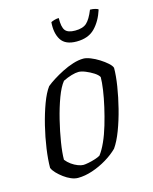

<svg xmlns="http://www.w3.org/2000/svg" viewBox="-107 -771 670 843"><g transform="rotate(-15 227.5 -350.0)"><path d="M143 0Q128 0 111.5 -7Q95 -14 79.5 -25.5Q64 -37 52 -49.5Q40 -62 35 -74Q35 -111 42 -160.5Q49 -210 61.5 -261Q74 -312 90 -355Q106 -398 124 -422Q137 -433 157.5 -446Q178 -459 202.5 -471.5Q227 -484 252.5 -492Q278 -500 300 -500Q313 -500 332 -492.5Q351 -485 370 -473Q389 -461 403 -448.5Q417 -436 420 -426Q420 -391 412.5 -343.5Q405 -296 392.5 -246.5Q380 -197 363.5 -153.5Q347 -110 328 -83Q306 -61 274.5 -42Q243 -23 208.5 -11.5Q174 0 143 0ZM180 -49Q188 -49 203.5 -52Q219 -55 234.5 -60Q250 -65 258 -70Q273 -89 287.5 -121Q302 -153 313.5 -192Q325 -231 334 -270.5Q343 -310 348 -344.5Q353 -379 353 -402Q347 -413 330.5 -423.5Q314 -434 295.5 -441.5Q277 -449 264 -449Q251 -449 232 -443.5Q213 -438 193 -428Q175 -406 159 -363Q143 -320 130.5 -269Q118 -218 110.5 -171Q103 -124 103 -93Q113 -80 127 -70Q141 -60 155.5 -54.5Q170 -49 180 -49ZM292 -580Q241 -580 221.5 -610.5Q202 -641 206 -691Q212 -694 222 -697Q232 -700 242 -700Q241 -659 253 -643.5Q265 -628 298 -628Q333 -628 350.5 -644Q368 -660 384 -700Q397 -700 408 -697Q419 -694 421 -691Q405 -641 375 -610.5Q345 -580 292 -580Z"/></g></svg>

Font: Texturina Medium 12pt Thin
Style: Italic
Weight: 250
Italic angle: -11°
Version: Version 1.002